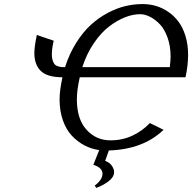

<svg xmlns="http://www.w3.org/2000/svg" viewBox="-20 -730 945 944"><path d="M384.8 -399.9H814.9Q818.8 -436 818.8 -451.2Q818.8 -503.4 803.7 -545.4Q788.6 -587.4 765.4 -611.3Q742.2 -635.3 717 -647.7Q691.9 -660.2 668.9 -660.2Q633.3 -660.2 594.2 -644.8Q555.2 -629.4 515.9 -599.4Q476.6 -569.3 441.4 -517.6Q406.2 -465.8 384.8 -399.9ZM372.1 -350.1Q357.9 -285.6 357.9 -242.2Q357.9 -144.5 405.3 -92.3Q452.6 -40 522.9 -40Q582.5 -40 631.8 -63.5Q681.2 -86.9 716.8 -125L784.2 -91.8Q684.6 4.4 515.1 9.8L497.1 61Q519 68.8 530 85Q541 101.1 541 116.2Q541 140.1 514.6 160.6Q488.3 181.2 453.1 193.8L445.8 182.1Q460.4 172.4 472.2 156.5Q483.9 140.6 483.9 124Q483.9 94.7 439 80.1L467.8 7.8Q429.7 2.9 395.8 -14.9Q361.8 -32.7 333.7 -62.3Q305.7 -91.8 289.3 -138.2Q272.9 -184.6 272.9 -241.2Q272.9 -285.6 287.1 -350.1Q212.4 -350.1 180.7 -381.1Q148.9 -412.1 148.9 -469.2Q148.9 -500.5 161.1 -558.1L244.1 -529.8Q234.9 -492.2 234.9 -461.9Q234.9 -444.3 239.3 -431.9Q243.7 -419.4 249 -413.3Q254.4 -407.2 264.9 -404.1Q275.4 -400.9 281.7 -400.4Q288.1 -399.9 299.8 -399.9Q320.8 -465.8 354.5 -519.3Q388.2 -572.8 426.5 -607.7Q464.8 -642.6 509.3 -666.3Q553.7 -689.9 596.2 -700Q638.7 -710 681.2 -710Q715.3 -710 747.1 -700.7Q778.8 -691.4 807.6 -671.6Q836.4 -651.9 857.9 -623Q879.4 -594.2 892.1 -552.5Q904.8 -510.7 904.8 -460.9Q904.8 -409.2 892.1 -350.1Z"/></svg>

Font: Pfennig
Style: Italic
Weight: 500
Italic angle: -13°
Version: Version 20120410 ; ttfautohint (v0.8)